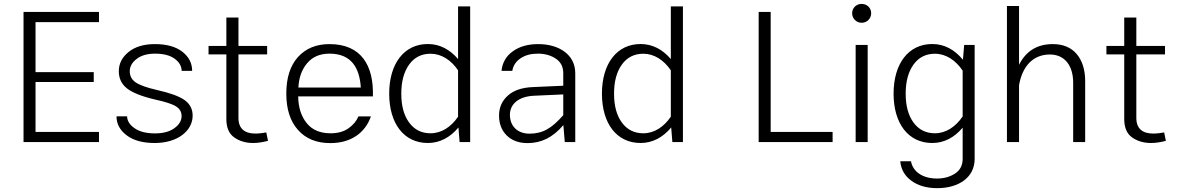

<svg xmlns="http://www.w3.org/2000/svg" viewBox="-20 -728 6043 984"><path d="M162.1 -51.8V-307.6H460.4V-358.4H162.1V-614.7H487.3V-667H100.6V0H487.3V-51.8Z M773.9 -502C716.8 -502 671.9 -488.3 638.7 -461.4C605.5 -434.6 588.9 -401.4 588.9 -362.8C588.9 -326.2 603 -296.9 630.9 -274.9C658.7 -252.9 706.5 -233.9 774.9 -217.8C827.1 -206.5 863.3 -194.8 882.3 -182.6C901.4 -170.4 910.6 -154.3 910.6 -133.3C910.6 -109.4 898.4 -88.9 874 -71.3C849.1 -53.2 815.9 -44.4 774.4 -44.4C730 -44.4 694.8 -53.2 669.9 -70.8C645 -87.9 631.8 -108.4 631.3 -131.8H577.1C577.1 -93.3 594.2 -61 628.9 -34.7C663.6 -8.3 711.4 4.9 772.9 4.9C891.1 4.9 967.3 -58.1 967.3 -135.3C967.3 -168.9 953.6 -195.3 925.8 -215.3C897.9 -234.9 850.6 -252 783.2 -267.1C730 -279.3 693.8 -292.5 674.3 -306.6C654.8 -320.3 645 -338.9 645 -362.8C645 -386.7 656.7 -408.2 680.7 -426.3C704.1 -444.3 735.8 -453.1 775.4 -453.1C817.9 -453.1 851.1 -444.3 875 -427.2C898.9 -409.7 910.6 -388.7 911.1 -364.7H964.8C964.8 -403.8 948.2 -436.5 914.6 -462.9C880.9 -488.8 834 -502 773.9 -502Z M1344.7 -49.3C1331.5 -46.9 1308.6 -43.5 1288.6 -43.5C1234.4 -43.5 1202.1 -68.4 1202.1 -123.5V-449.2H1349.1V-492.7H1202.1V-638.2H1140.1V-492.7H1048.8V-449.2H1140.1V-117.7C1140.1 -74.2 1153.3 -43 1180.2 -23.9C1207 -4.9 1239.3 4.9 1277.8 4.9C1303.7 4.9 1330.1 0 1353.5 -6.3Z M1891.1 -233.9C1896 -392.6 1831.1 -502 1668.5 -502C1601.1 -502 1547.4 -480 1507.3 -436C1467.3 -391.6 1447.3 -329.1 1447.3 -248.5C1447.3 -168.9 1467.3 -106.4 1507.3 -62C1546.9 -17.1 1602.1 5.4 1672.9 5.4C1778.3 5.4 1851.6 -46.9 1880.9 -131.3H1816.9C1807.1 -107.9 1790.5 -87.9 1766.6 -70.8C1742.7 -53.7 1711.9 -44.9 1674.3 -44.9C1620.1 -44.9 1579.1 -62.5 1551.3 -97.7C1523.4 -132.8 1508.8 -178.2 1508.3 -233.9ZM1509.3 -279.3C1511.7 -330.6 1526.9 -372.1 1554.7 -404.8C1582 -437 1620.1 -453.1 1668.9 -453.1C1783.2 -453.1 1823.2 -376.5 1829.1 -279.3Z M1974.6 -248C1974.6 -94.7 2050.3 4.9 2172.9 4.9C2233.9 4.9 2287.1 -23.9 2329.6 -74.7L2335.4 0H2389.6V-695.3H2327.6V-425.3C2286.1 -474.1 2233.9 -502.4 2172.9 -502.4C2050.8 -502.4 1974.6 -401.9 1974.6 -248ZM2036.6 -248C2036.6 -310.1 2049.8 -359.4 2076.7 -397C2103.5 -434.1 2140.1 -452.6 2186.5 -452.6C2242.7 -452.6 2292 -419.9 2327.6 -367.7V-129.9C2292 -77.6 2242.7 -44.9 2186.5 -44.9C2140.1 -44.9 2103.5 -63.5 2076.7 -100.1C2049.8 -136.7 2036.6 -186 2036.6 -248Z M2928.2 -353C2928.2 -448.7 2843.8 -502 2738.8 -502C2685.5 -502 2642.1 -489.7 2607.9 -464.8C2573.2 -439.9 2554.2 -406.2 2550.3 -364.7H2605.5C2609.9 -391.6 2624 -413.1 2647.9 -429.2C2671.9 -445.3 2701.2 -453.1 2736.3 -453.1C2771.5 -453.1 2802.2 -444.8 2828.1 -427.7C2854 -410.6 2866.7 -385.7 2866.7 -353V-288.6L2710.4 -281.7C2655.3 -279.3 2612.8 -265.1 2583 -238.3C2552.7 -211.4 2537.6 -177.2 2537.6 -135.7C2537.6 -93.8 2550.8 -59.6 2577.1 -33.7C2603.5 -7.8 2639.2 5.4 2683.6 5.4C2753.4 5.4 2813 -22.9 2867.2 -86.9L2874.5 0H2928.2ZM2593.3 -139.6C2593.3 -194.3 2637.2 -233.4 2715.8 -237.3L2866.7 -244.1V-137.7C2836.9 -103.5 2809.1 -79.1 2783.2 -64.9C2757.3 -50.3 2727.5 -43 2693.8 -43C2631.3 -43 2593.3 -82.5 2593.3 -139.6Z M3064.9 -248C3064.9 -94.7 3140.6 4.9 3263.2 4.9C3324.2 4.9 3377.4 -23.9 3419.9 -74.7L3425.8 0H3480V-695.3H3418V-425.3C3376.5 -474.1 3324.2 -502.4 3263.2 -502.4C3141.1 -502.4 3064.9 -401.9 3064.9 -248ZM3127 -248C3127 -310.1 3140.1 -359.4 3167 -397C3193.8 -434.1 3230.5 -452.6 3276.9 -452.6C3333 -452.6 3382.3 -419.9 3418 -367.7V-129.9C3382.3 -77.6 3333 -44.9 3276.9 -44.9C3230.5 -44.9 3193.8 -63.5 3167 -100.1C3140.1 -136.7 3127 -186 3127 -248Z M3929.7 -51.8V-667H3868.2V0H4247.1V-51.8Z M4347.2 -660.2C4347.2 -633.3 4368.2 -611.3 4396 -611.3C4423.8 -611.3 4444.8 -633.3 4444.8 -660.2C4444.8 -687 4423.8 -708 4396 -708C4368.2 -708 4347.2 -687 4347.2 -660.2ZM4365.2 0H4426.8V-497.6H4365.2Z M4559.6 -248C4559.6 -94.7 4635.3 4.9 4757.8 4.9C4818.8 4.9 4871.1 -23.4 4913.6 -73.7V86.4C4913.6 119.1 4900.9 144 4875 161.1C4849.1 178.2 4818.4 187 4781.7 187C4709 187 4658.2 151.9 4648.9 98.6H4593.8C4597.7 140.1 4616.7 173.8 4651.4 198.7C4685.5 223.6 4729.5 236.3 4783.7 236.3C4891.6 236.3 4975.1 182.6 4975.1 86.4V-497.6H4921.4L4915 -421.9C4872.6 -473.1 4820.3 -502.4 4757.8 -502.4C4635.7 -502.4 4559.6 -401.9 4559.6 -248ZM4621.6 -248C4621.6 -310.1 4634.8 -359.4 4661.6 -397C4688.5 -434.1 4725.1 -452.6 4771.5 -452.6C4828.1 -452.6 4877.9 -418.9 4913.6 -366.2V-131.3C4877.9 -78.6 4828.1 -44.9 4771.5 -44.9C4725.1 -44.9 4688.5 -63.5 4661.6 -100.1C4634.8 -136.7 4621.6 -186 4621.6 -248Z M5202.6 -291C5219.7 -391.1 5276.4 -448.7 5360.8 -448.7C5435.5 -448.7 5480 -393.1 5480 -303.7V0H5541.5V-312C5541.5 -370.6 5526.9 -417 5498 -451.2C5469.2 -484.9 5428.2 -502 5376 -502C5295.9 -502 5238.3 -466.8 5202.6 -396V-697.3H5140.6V0H5202.6Z M5946.3 -49.3C5933.1 -46.9 5910.2 -43.5 5890.1 -43.5C5835.9 -43.5 5803.7 -68.4 5803.7 -123.5V-449.2H5950.7V-492.7H5803.7V-638.2H5741.7V-492.7H5650.4V-449.2H5741.7V-117.7C5741.7 -74.2 5754.9 -43 5781.7 -23.9C5808.6 -4.9 5840.8 4.9 5879.4 4.9C5905.3 4.9 5931.6 0 5955.1 -6.3Z"/></svg>

Font: Estedad Light
Style: Regular
Weight: 300
Designer: Amin Abedi
Version: Version 7.3